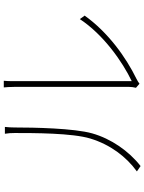

<svg xmlns="http://www.w3.org/2000/svg" viewBox="109 -886 781 1040"><g transform="rotate(-90 500.0 -365.5)"><path d="M121 5C203 -59 269 -155 298 -257C326 -356 330 -574 330 -677C330 -695 331 -711 333 -730H296C299 -713 300 -695 300 -677C300 -574 300 -365 270 -267C237 -159 172 -73 92 -15ZM567 -1C575 -7 583 -12 593 -17C712 -75 846 -172 936 -298L917 -324C832 -195 684 -92 581 -43V-674C581 -705 581 -723 583 -736H547C548 -723 550 -705 550 -674V-59C550 -46 548 -32 545 -20Z"/></g></svg>

Font: Genne Gothic ExtraLight
Style: Regular
Weight: 250
Designer: Ryoko NISHIZUKA (kana & ideographs); Paul D. Hunt (Latin, Greek & Cyrillic); Wenlong ZHANG (bopomofo); Sandoll Communica
Foundry: Adobe Systems Incorporated
Version: Version 1.004;PS 1.004;hotconv 16.6.51;makeotf.lib2.5.65220